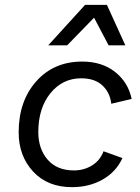

<svg xmlns="http://www.w3.org/2000/svg" viewBox="-20 -763 578 792"><path d="M179 -576 331 -743H421L497 -576H428L368 -690L257 -576ZM277 9Q176 9 116.5 -55.5Q57 -120 57 -217Q57 -346 129.5 -427.5Q202 -509 319 -509Q401 -509 455 -466Q509 -423 523 -355L439 -335Q434 -381 402.5 -410.5Q371 -440 315 -440Q238 -440 188 -378.5Q138 -317 138 -218Q138 -149 176.5 -104.5Q215 -60 285 -60Q326 -60 359.5 -80.5Q393 -101 407 -139L485 -111Q459 -54 403.5 -22.5Q348 9 277 9Z"/></svg>

Font: Elaine Sans
Style: Italic
Weight: 400
Italic angle: -13°
Designer: Wei Huang
Foundry: Wei Huang
Version: Version 2.001;December 24, 2019;FontCreator 12.0.0.2547 64-b